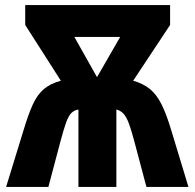

<svg xmlns="http://www.w3.org/2000/svg" viewBox="-20 -734 764 754"><path d="M648 -714V-636L503 -417Q542 -406 568.5 -384.5Q595 -363 614.5 -324Q634 -285 653 -221L720 0H555L508 -177Q496 -223 486 -249.5Q476 -276 464.5 -288Q453 -300 437 -304V0H288V-304Q271 -301 260 -290Q249 -279 239.5 -252.5Q230 -226 217 -177L170 0H4L72 -221Q91 -285 109 -324Q127 -363 152.5 -384.5Q178 -406 219 -417L79 -636V-714ZM452 -589H272L361 -431Z"/></svg>

Font: Noto Sans Condensed ExtraBold
Style: Regular
Weight: 800
Width: 3
Designer: Monotype Design Team
Foundry: Monotype Imaging Inc.
Version: Version 2.013; ttfautohint (v1.8.4.7-5d5b)